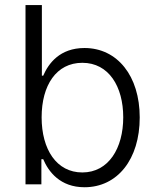

<svg xmlns="http://www.w3.org/2000/svg" viewBox="-20 -748 642 779"><path d="M322.8 11.7C456.5 11.7 546.9 -101.6 546.9 -271.5C546.9 -439.9 456.1 -553.2 322.8 -553.2C222.7 -553.2 176.8 -490.7 155.3 -440.9H149.9V-727.5H83.5V0H147.9V-102.1H155.3C176.8 -51.3 224.1 11.7 322.8 11.7ZM314 -48.3C209.5 -48.3 148.9 -141.6 148.9 -272C148.9 -401.9 208.5 -493.2 314 -493.2C421.4 -493.2 480 -397 480 -272C480 -146.5 420.4 -48.3 314 -48.3Z"/></svg>

Font: Raveo Light
Style: Regular
Weight: 300
Designer: Jakub Foglar, Rasmus Andersson (Inter)
Foundry: Jakubfoglar.com
Version: Version 1.100;Glyphs 3.2.3 (3260)